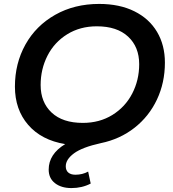

<svg xmlns="http://www.w3.org/2000/svg" viewBox="-20 -730 882 978"><path d="M820 -411Q820 -309 779.5 -223Q739 -137 665 -79Q591 -21 494 -1Q399 20 357 51Q315 82 315 117Q315 138 328 149Q341 160 364 160Q400 160 429 144L442 205Q398 228 344 228Q292 228 260 203Q228 178 228 134Q228 55 312 4Q191 -16 123.5 -94Q56 -172 56 -289Q56 -407 109.5 -503Q163 -599 261 -654.5Q359 -710 485 -710Q589 -710 664.5 -672.5Q740 -635 780 -567.5Q820 -500 820 -411ZM689 -403Q689 -491 632.5 -543.5Q576 -596 473 -596Q388 -596 322.5 -555.5Q257 -515 222 -446.5Q187 -378 187 -297Q187 -209 243 -156.5Q299 -104 402 -104Q487 -104 552.5 -144.5Q618 -185 653.5 -253.5Q689 -322 689 -403Z"/></svg>

Font: Montserrat Alternates SemiBold
Style: Italic
Weight: 600
Italic angle: -11.3°
Designer: Julieta Ulanovsky
Foundry: Julieta Ulanovsky
Version: Version 7.200